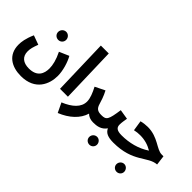

<svg xmlns="http://www.w3.org/2000/svg" viewBox="-32 -1436 2370 2370"><g transform="rotate(45 1152.5 -251.0)"><path d="M334 -411C372 -411 403 -441 403 -480C403 -519 372 -552 334 -552C294 -552 263 -519 263 -480C263 -441 294 -411 334 -411ZM28 -24C28 156 163 231 322 231C574 231 645 47 645 -92C645 -186 610 -299 570 -369L443 -314C490 -220 507 -144 507 -85C507 3 471 95 326 95C228 95 166 49 166 -45C166 -90 177 -128 202 -195L81 -239C36 -137 28 -71 28 -24Z M776 0H914L893 -734H755Z M967 231C1108 175 1213 79 1246 -37C1271 -11 1309 5 1356 5C1406 5 1434 -24 1434 -65C1434 -102 1413 -131 1366 -131C1302 -131 1272 -149 1253 -215C1245 -244 1221 -321 1187 -383L1059 -320C1096 -249 1124 -182 1124 -125C1124 -24 1040 51 907 106Z M1357 5C1420 5 1490 -3 1539 -73C1564 -17 1617 5 1711 5C1760 5 1787 -24 1787 -65C1787 -102 1767 -131 1720 -131C1633 -131 1608 -159 1608 -209C1608 -245 1617 -291 1622 -323L1493 -344C1466 -155 1451 -131 1367 -131ZM1520 232C1557 232 1587 202 1587 165C1587 127 1557 95 1520 95C1481 95 1451 127 1451 165C1451 202 1481 232 1520 232Z M1710 5C2055 5 2130 -177 2284 -187L2268 -314H2237C2146 -314 2056 -434 1876 -434C1840 -434 1799 -429 1762 -419L1783 -284C1818 -292 1849 -295 1882 -295C1960 -295 2028 -275 2092 -237C1984 -164 1852 -131 1720 -131ZM1994 231C2031 231 2061 202 2061 165C2061 127 2031 95 1994 95C1956 95 1926 127 1926 165C1926 202 1956 231 1994 231Z"/></g></svg>

Font: Noto Sans Arabic UI SmCn
Style: Bold
Weight: 700
Width: 4
Designer: Monotype Design Team, Nadine Chahine and Nizar Qandah
Foundry: Monotype Imaging Inc.
Version: Version 2.010